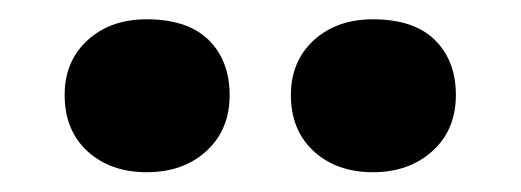

<svg xmlns="http://www.w3.org/2000/svg" viewBox="-20 -791 540 199"><path d="M366.5 -612.5Q329 -612.5 305.2 -634.2Q281.5 -656 281.5 -692.5Q281.5 -727.5 305.2 -749.3Q329 -771 366.5 -771Q409 -771 430.8 -749.5Q452.5 -728 452.5 -692.5Q452.5 -656.5 428.3 -634.5Q404 -612.5 366.5 -612.5ZM132 -612.5Q94.5 -612.5 70.7 -634.2Q47 -656 47 -692.5Q47 -727.5 70.7 -749.3Q94.5 -771 132 -771Q174.5 -771 196.3 -749.5Q218 -728 218 -692.5Q218 -656.5 194 -634.5Q170 -612.5 132 -612.5Z"/></svg>

Font: Literata Variable Black
Style: Regular
Weight: 900
Designer: Latin by Veronika Burian and Jose Scaglione. Greek by Irene Vlachou. Cyrillic by Vera Evstafieva.
Foundry: TypeTogether
Version: Version 3.021